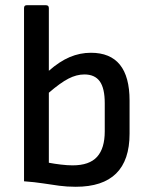

<svg xmlns="http://www.w3.org/2000/svg" viewBox="-20 -703 577 735"><path d="M270 12Q236 12 206.5 8Q177 4 145 -1Q113 -6 72 -9V-672Q72 -683 82 -683H156Q167 -683 167 -672V-432Q208 -468 247 -484.5Q286 -501 328 -501Q476 -501 476 -318V-191Q476 12 270 12ZM167 -80Q188 -76 213 -73Q238 -70 258 -70Q322 -70 351.5 -102.5Q381 -135 381 -200V-308Q381 -365 362 -391.5Q343 -418 303 -418Q273 -418 242 -402Q211 -386 167 -348Z"/></svg>

Font: Sofia Sans Medium
Style: Regular
Weight: 500
Designer: Botio Nikoltchev, Ani Petrova
Foundry: lettersoup
Version: Version 4.101; ttfautohint (v1.8.4.7-5d5b)